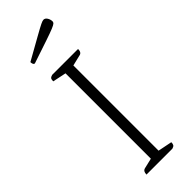

<svg xmlns="http://www.w3.org/2000/svg" viewBox="-280 -875 897 897"><g transform="rotate(-45 168.5 -426.0)"><path d="M76 0Q76 -22 92 -26L143 -38V-602L76 -616Q76 -628 79.5 -633Q83 -638 94 -641H265Q265 -618 249 -615L195 -602V-39L265 -25Q265 -14 261.5 -8.5Q258 -3 247 0ZM75 -736Q69 -736 66.5 -742Q64 -748 64 -755Q137 -796 174.5 -817Q212 -838 226.5 -845Q241 -852 247 -852Q258 -852 265 -840.5Q272 -829 272 -816Q272 -811 267.5 -806.5Q263 -802 245 -794.5Q227 -787 187 -773.5Q147 -760 75 -736Z"/></g></svg>

Font: Petrona ExtraLight
Style: Regular
Weight: 200
Designer: Ringo R. Seeber
Foundry: Ringo R. Seeber
Version: Version 2.001; ttfautohint (v1.8.3)